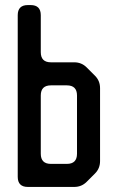

<svg xmlns="http://www.w3.org/2000/svg" viewBox="-20 -731 465 758"><path d="M375 -383V-95Q375 -66 355 -46L322 -13Q302 7 273 7H90Q50 7 50 -33V-671Q50 -711 90 -711H101Q141 -711 141 -671V-525Q141 -485 181 -485H273Q302 -485 322 -465L355 -432Q375 -412 375 -383ZM141 -354V-124Q141 -84 181 -84H244Q284 -84 284 -124V-354Q284 -394 244 -394H181Q141 -394 141 -354Z"/></svg>

Font: ZCOOL QingKe HuangYou
Style: Regular
Weight: 400
Version: Version 1.000